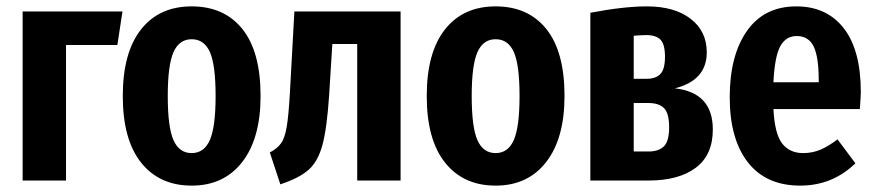

<svg xmlns="http://www.w3.org/2000/svg" viewBox="-20 -566 2744 602"><path d="M187 0H51V-530H364L348 -425H187Z M797 -265Q797 -132 739.5 -58Q682 16 581 16Q480 16 422.5 -56Q365 -128 365 -265Q365 -401 422 -473.5Q479 -546 581 -546Q683 -546 740 -475Q797 -404 797 -265ZM506 -265Q506 -167 524 -126.5Q542 -86 581 -86Q620 -86 638 -127Q656 -168 656 -265Q656 -363 638 -403Q620 -443 581 -443Q542 -443 524 -402.5Q506 -362 506 -265Z M1236 -530V0H1100V-428H1022L1012 -268Q1005 -163 991 -111.5Q977 -60 948 -34Q919 -8 859 12L826 -88Q849 -100 861 -116.5Q873 -133 879 -168.5Q885 -204 889 -276L903 -530Z M1750 -265Q1750 -132 1692.5 -58Q1635 16 1534 16Q1433 16 1375.5 -56Q1318 -128 1318 -265Q1318 -401 1375 -473.5Q1432 -546 1534 -546Q1636 -546 1693 -475Q1750 -404 1750 -265ZM1459 -265Q1459 -167 1477 -126.5Q1495 -86 1534 -86Q1573 -86 1591 -127Q1609 -168 1609 -265Q1609 -363 1591 -403Q1573 -443 1534 -443Q1495 -443 1477 -402.5Q1459 -362 1459 -265Z M2215 -160Q2215 -80 2161.5 -40Q2108 0 2014 0H1831V-526Q1936 -546 2008 -546Q2095 -546 2145.5 -507Q2196 -468 2196 -402Q2196 -314 2096 -289Q2215 -276 2215 -160ZM1967 -454V-319H2008Q2036 -319 2050.5 -334Q2065 -349 2065 -388Q2065 -427 2051 -441.5Q2037 -456 2006 -456Q1995 -456 1967 -454ZM2078 -167Q2078 -211 2062 -227Q2046 -243 2013 -243H1967V-91H2013Q2045 -91 2061.5 -107Q2078 -123 2078 -167Z M2676 -224H2405Q2409 -146 2432.5 -116Q2456 -86 2498 -86Q2527 -86 2552 -96.5Q2577 -107 2606 -129L2662 -54Q2590 16 2489 16Q2382 16 2325 -57Q2268 -130 2268 -261Q2268 -392 2322 -469Q2376 -546 2477 -546Q2572 -546 2625.5 -477.5Q2679 -409 2679 -277Q2679 -266 2676 -224ZM2547 -316Q2547 -388 2531 -420.5Q2515 -453 2478 -453Q2444 -453 2426.5 -421Q2409 -389 2405 -308H2547Z"/></svg>

Font: Fira Sans Extra Condensed SemiBold
Style: Regular
Weight: 600
Width: 1
Designer: Carrois Corporate & Edenspiekermann AG
Foundry: Carrois Corporate GbR & Edenspiekermann AG
Version: Version 4.203